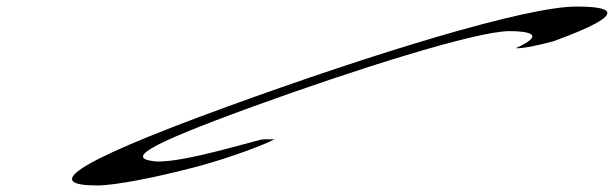

<svg xmlns="http://www.w3.org/2000/svg" viewBox="-20 -561 1874 586"><path d="M672 -235C164 -50 127 5 277 5C334 5 463 -21 587 -54C686 -81 786 -119 818 -136C800 -135 796 -137 777 -135C642 -99 534 -68 459 -68C365 -76 412 -112 750 -235C1058 -347 1433 -466 1535 -466C1599 -466 1644 -454 1554 -414C1573 -412 1625 -423 1669 -435C1919 -526 1835 -541 1739 -541C1585 -541 1120 -398 672 -235Z"/></svg>

Font: Snowfall
Style: UltraObl
Weight: 400
Designer: Jasper
Foundry: Cannot Into Space Fonts
Version: Version 0.9